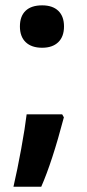

<svg xmlns="http://www.w3.org/2000/svg" viewBox="-20 -569 330 725"><path d="M80.6 -137.2H214.8L221.2 -126Q176.8 43 135.7 136.2H30.8Q45.4 73.2 60.1 -7.1Q74.7 -87.4 80.6 -137.2ZM55.2 -469.2Q55.2 -507.8 76.7 -528.3Q98.1 -548.8 139.2 -548.8Q178.7 -548.8 200.2 -528.1Q221.7 -507.3 221.7 -469.2Q221.7 -430.7 200 -409.7Q178.2 -388.7 139.2 -388.7Q99.1 -388.7 77.1 -409.7Q55.2 -430.7 55.2 -469.2Z"/></svg>

Font: Viking Open Sans
Style: Bold
Weight: 700
Foundry: Ascender Corporation
Version: Version 2.001